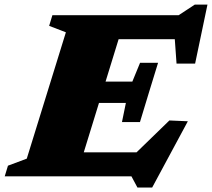

<svg xmlns="http://www.w3.org/2000/svg" viewBox="-52 -764 918 832"><path d="M233.5 -624 161 -652 175 -698H494L279 0H-31.5L-17.5 -46L64 -76.5ZM701 -656 726 -594H350.5L380.5 -698H722L792 -744H847L793.5 -488.5H713ZM543.5 48.5 517.5 0H167L198 -104H586L479 -45L682 -242L762 -238.5L607.5 48.5ZM554.5 -235H476.5L493.5 -318H264.5L293 -410.5H521.5L555 -492H633L593.5 -363.5Z"/></svg>

Font: Newsreader 9pt ExtraBold
Style: Italic
Weight: 800
Italic angle: -17°
Designer: Hugues Gentile
Foundry: Production Type
Version: Version 1.003